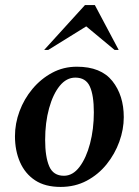

<svg xmlns="http://www.w3.org/2000/svg" viewBox="-20 -727 548 757"><path d="M219 10Q158 10 118.5 -16Q79 -42 59 -87.5Q39 -133 39 -190Q39 -240 57 -288.5Q75 -337 108 -376.5Q141 -416 185.5 -440Q230 -464 283 -464Q378 -464 423 -407.5Q468 -351 468 -265Q468 -217 450.5 -168.5Q433 -120 400.5 -79.5Q368 -39 322 -14.5Q276 10 219 10ZM232 -34Q267 -34 293.5 -69Q320 -104 335 -161Q350 -218 350 -284Q350 -352 334 -386.5Q318 -421 277 -421Q242 -421 215.5 -388.5Q189 -356 173.5 -300Q158 -244 158 -175Q158 -109 174 -71.5Q190 -34 232 -34ZM154 -530 315 -707H354L448 -530H432L320 -623L170 -530Z"/></svg>

Font: Spectral SemiBold
Style: Italic
Weight: 600
Italic angle: -10°
Designer: Jean-Baptiste Levee
Foundry: Production Type
Version: Version 2.001